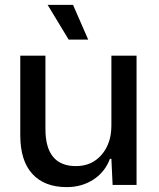

<svg xmlns="http://www.w3.org/2000/svg" viewBox="-20 -757 651 786"><path d="M253 9Q162 9 112.5 -45Q63 -99 63 -203V-529H166V-229Q166 -77 291 -77Q356 -77 396 -123.5Q436 -170 436 -243V-529H539V0H441L436 -107H430Q410 -53 362.5 -22Q315 9 253 9ZM261 -595 175 -737H279L341 -595Z"/></svg>

Font: Mona Sans Medium
Style: Regular
Weight: 500
Designer: Deni Anggara
Foundry: GitHub
Version: Version 2.000;Glyphs 3.2.3 (3260)